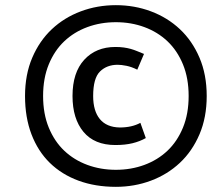

<svg xmlns="http://www.w3.org/2000/svg" viewBox="-20 -662 846 744"><path d="M77 -290Q77 -373 105 -438.5Q133 -504 181 -549Q229 -594 293 -618Q357 -642 429 -642Q501 -642 565 -618Q629 -594 677 -549Q725 -504 753 -438.5Q781 -373 781 -290Q781 -207 753 -141.5Q725 -76 677 -31Q629 14 565 38Q501 62 429 62Q349 62 284 38Q219 14 173 -31Q127 -76 102 -141.5Q77 -207 77 -290ZM147 -290Q147 -221 169 -167.5Q191 -114 229 -78Q267 -42 318.5 -23Q370 -4 429 -4Q488 -4 539.5 -23Q591 -42 629 -78Q667 -114 689 -167.5Q711 -221 711 -290Q711 -359 689 -412.5Q667 -466 629 -502Q591 -538 539.5 -557Q488 -576 429 -576Q370 -576 318.5 -557Q267 -538 229 -502Q191 -466 169 -412.5Q147 -359 147 -290ZM545 -127Q522 -114 493.5 -107Q465 -100 427 -100Q346 -100 303.5 -151Q261 -202 261 -290Q261 -381 306.5 -430.5Q352 -480 427 -480Q445 -480 459.5 -478Q474 -476 486.5 -472.5Q499 -469 511 -464Q523 -459 538 -453L512 -392Q490 -403 470 -407Q450 -411 436 -411Q394 -411 367.5 -385Q341 -359 341 -290Q341 -232 367 -200.5Q393 -169 444 -168Q491 -168 524 -186Z"/></svg>

Font: PT Sans
Style: Italic
Weight: 400
Italic angle: -12°
Designer: A.Korolkova, O.Umpeleva, V.Yefimov
Foundry: ParaType Ltd
Version: Version 2.003W OFL